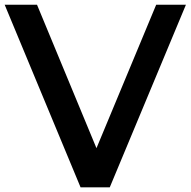

<svg xmlns="http://www.w3.org/2000/svg" viewBox="-41 -798 812 818"><path d="M426.7 0H302.2L-21.1 -777.8H116.7L370 -166.7L624.4 -777.8H751.1Z"/></svg>

Font: Paperlogy 6 SemiBold
Style: Regular
Weight: 600
Designer: redesigned by Lee Juim, glyphs from Gmarket Sans & Montserrat
Foundry: PT&
Version: Version 1.001